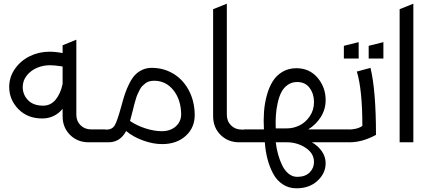

<svg xmlns="http://www.w3.org/2000/svg" viewBox="-20 -770 2327 1039"><path d="M318.8 -141.1V-181.2Q275.4 -128.9 208 -128.9Q128.9 -128.9 79.3 -179.7Q29.8 -230.5 29.8 -299.8Q29.8 -352.5 60.3 -396.7Q90.8 -440.9 140.6 -465.6Q190.4 -490.2 247.1 -490.2Q281.2 -490.2 318.8 -482.9V-524.9L393.1 -555.2V-148.9Q393.1 -114.7 415.8 -92.3Q438.5 -69.8 473.1 -69.8H550.8V0H460Q399.4 0 359.1 -40Q318.8 -80.1 318.8 -141.1ZM250 -417Q214.4 -417 181.2 -403.3Q147.9 -389.6 125.5 -362.1Q103 -334.5 103 -298.8Q103 -257.8 131.6 -228Q160.2 -198.2 213.9 -198.2Q254.4 -198.2 281.2 -231Q308.1 -263.7 318.8 -315.9V-410.2Q276.9 -417 250 -417Z M857.4 9.8Q808.1 9.8 754.2 -9.8Q700.2 -29.3 662.6 -61Q630.4 0 567.4 0H486.3V-68.8H556.6Q587.9 -68.8 601.6 -93Q615.2 -117.2 636.7 -195.8Q647 -234.9 656.2 -262.2Q665.5 -289.6 679.7 -317.9Q693.8 -346.2 710 -363.5Q726.1 -380.9 749.3 -391.8Q772.5 -402.8 800.8 -402.8Q865.7 -402.8 918.2 -371.1Q970.7 -339.4 1001.5 -281.7Q1032.2 -224.1 1033.7 -151.9Q1035.2 -80.6 985.8 -35.4Q936.5 9.8 857.4 9.8ZM856.4 -60.1Q901.4 -60.1 930.7 -85.7Q960 -111.3 960.4 -151.9Q959 -231.4 918.2 -282.2Q877.4 -333 814.5 -333Q800.3 -333 788.3 -329.8Q776.4 -326.7 766.8 -319.1Q757.3 -311.5 749.8 -304.2Q742.2 -296.9 735.4 -283Q728.5 -269 724.1 -259.5Q719.7 -250 714.4 -231.9Q709 -213.9 706.3 -203.4Q703.6 -192.9 698.7 -172.9Q685.5 -122.1 683.6 -115.2Q720.7 -90.3 767.3 -75.2Q814 -60.1 856.4 -60.1Z M1133.3 -141.1V-720.2L1207.5 -750V-148.9Q1207.5 -114.3 1230.2 -91.6Q1252.9 -68.8 1287.6 -68.8H1365.2V0H1274.4Q1213.9 0 1173.6 -40Q1133.3 -80.1 1133.3 -141.1Z M1300.8 0V-69.8H1408.2Q1405.3 -119.6 1408.7 -165.5Q1412.1 -211.4 1424.1 -254.9Q1436 -298.3 1456.1 -330.3Q1476.1 -362.3 1508.8 -381.6Q1541.5 -400.9 1584 -400.9Q1654.3 -400.9 1698.2 -349.6Q1742.2 -298.3 1742.2 -228Q1742.2 -179.2 1716.6 -137.7Q1690.9 -96.2 1647.9 -69.8H1870.1V0H1668Q1702.6 20.5 1722.4 49.8Q1742.2 79.1 1742.2 112.8Q1742.2 167.5 1698.2 208.3Q1654.3 249 1584 249Q1542.5 249 1510 227.5Q1477.5 206.1 1458 169.4Q1438.5 132.8 1427.5 90.6Q1416.5 48.3 1413.1 0ZM1679.2 -217.8Q1679.2 -262.2 1655.5 -294.2Q1631.8 -326.2 1587.9 -326.2Q1559.1 -326.2 1537.1 -310.8Q1515.1 -295.4 1502.7 -271.2Q1490.2 -247.1 1482.7 -213.1Q1475.1 -179.2 1472.9 -145.8Q1470.7 -112.3 1472.2 -75.2H1532.2Q1568.4 -75.2 1601.3 -91.6Q1634.3 -107.9 1656.7 -141.4Q1679.2 -174.8 1679.2 -217.8ZM1679.2 106.9Q1679.2 59.6 1633.8 29.8Q1588.4 0 1532.2 0H1472.2Q1476.1 33.7 1484.9 65.4Q1493.7 97.2 1507.3 125.2Q1521 153.3 1542 170.2Q1563 187 1587.9 187Q1631.8 187 1655.5 163.3Q1679.2 139.6 1679.2 106.9Z M1805.7 -68.8H1859.9Q1914.1 -68.8 1940.9 -88.9Q1940.9 -284.7 1911.1 -382.8L1984.9 -402.8Q2014.6 -280.8 2014.6 -40Q1940.9 0 1871.1 0H1805.7ZM1840.8 -453.1V-522L1920.9 -542V-453.1ZM1975.1 -453.1V-522L2054.7 -542V-453.1Z M2142.6 0V-720.2L2216.8 -750V0Z"/></svg>

Font: LT Superior
Style: Regular
Weight: 400
Designer: Daniel Lyons
Foundry: LyonsType
Version: Version 1.000